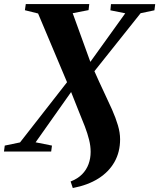

<svg xmlns="http://www.w3.org/2000/svg" viewBox="-46 -764 802 968"><path d="M321 184 310 151Q346 137 368 114.5Q390 92 400.5 63.2Q411 34.5 411 1.5Q411 -28 403.2 -59.2Q395.5 -90.5 381.8 -126.5Q368 -162.5 350.2 -205.2Q332.5 -248 312.5 -300L133.5 -46.5L216 -30L212 0H-26L-22 -30L55 -46L292 -349.5L146 -696L79.5 -712.5L84 -743.5H404L400.5 -713L320.5 -697.5L409.5 -452L585.5 -697L510.5 -712L513.5 -743H736.5L732.5 -712L663 -697.5L430 -405Q454 -350.5 477 -302.2Q500 -254 518.8 -211.8Q537.5 -169.5 548.5 -132.2Q559.5 -95 559.5 -62Q559.5 2.5 531.2 52.5Q503 102.5 450 136Q397 169.5 321 184Z"/></svg>

Font: Merriweather 96pt ExtraBold
Style: Italic
Weight: 800
Italic angle: -7.8°
Version: Version 2.101